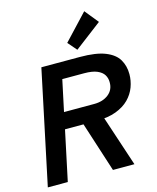

<svg xmlns="http://www.w3.org/2000/svg" viewBox="-137 -1054 935 1147"><g transform="rotate(-15 330.0 -480.0)"><path d="M13.7 0 162.1 -703.1H399.9Q500 -703.1 556.6 -680.4Q613.3 -657.7 636.5 -618.2Q659.7 -578.6 659.7 -527.8Q659.7 -487.3 645.3 -448.2Q630.9 -409.2 599.9 -377.7Q568.8 -346.2 518.8 -327.4Q468.8 -308.6 397.5 -308.6H202.6L137.2 0ZM416.5 0 305.7 -343.8H435.5L549.3 0ZM223.6 -409.7H410.6Q464.4 -409.7 499.3 -437.3Q534.2 -464.8 533.2 -512.2Q533.2 -537.1 520.8 -557.4Q508.3 -577.6 479.2 -590.1Q450.2 -602.5 399.4 -602.5H264.6ZM397 -748.5 349.1 -803.7 496.1 -960.4 564.5 -876Z"/></g></svg>

Font: Schibsted Grotesk SemiBold
Style: Italic
Weight: 600
Italic angle: -12°
Designer: Bakken & Baeck AS, Henrik Kongsvoll
Foundry: Schibsted ASA
Version: Version 1.100;gftools[0.9.25]